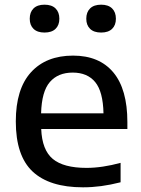

<svg xmlns="http://www.w3.org/2000/svg" viewBox="-20 -790 604 820"><path d="M334.5 10Q191.5 10 119.5 -57.2Q47.5 -124.5 47.5 -271.5Q47.5 -410 112.2 -481.2Q177 -552.5 292 -552.5Q404 -552.5 464 -480.8Q524 -409 524 -268.5V-239H156Q159.5 -149.5 205.5 -111.2Q251.5 -73 349.5 -73Q383 -73 419.8 -78.5Q456.5 -84 495 -94.5V-11.5Q451.5 -0.5 412.2 4.8Q373 10 334.5 10ZM290.5 -480Q228 -480 193 -439.8Q158 -399.5 155.5 -306H422Q420 -399 386.5 -439.5Q353 -480 290.5 -480ZM412 -651Q381 -651 364.8 -666.8Q348.5 -682.5 348.5 -710Q348.5 -738 364.8 -754Q381 -770 412 -770Q442.5 -770 458.8 -754Q475 -738 475 -710Q475 -682.5 458.8 -666.8Q442.5 -651 412 -651ZM170 -651Q139.5 -651 123.2 -666.8Q107 -682.5 107 -710Q107 -738 123.2 -754Q139.5 -770 170 -770Q201 -770 217.2 -754Q233.5 -738 233.5 -710Q233.5 -682.5 217.2 -666.8Q201 -651 170 -651Z"/></svg>

Font: Encode Sans SemiExpanded SemiExpanded Medium
Style: Regular
Weight: 500
Width: 6
Designer: Multiple Designers
Foundry: Impallari Type
Version: Version 3.000; ttfautohint (v1.8.3) -l 8 -r 50 -G 200 -x 14 